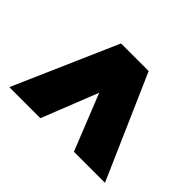

<svg xmlns="http://www.w3.org/2000/svg" viewBox="-166 -751 870 870"><g transform="rotate(-45 269.0 -315.5)"><path d="M20 -9V-208L290 -316L20 -423V-622L518 -404V-227Z"/></g></svg>

Font: Kanit ExtraBold
Style: Regular
Weight: 800
Designer: Katatrad Team
Foundry: CadsonDemak
Version: Version 2.000; ttfautohint (v1.8.3)